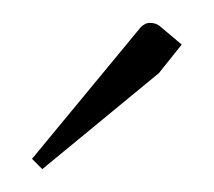

<svg xmlns="http://www.w3.org/2000/svg" viewBox="-20 -687 187 168"><path d="M8 -539ZM17 -539 8 -548 103 -663Q107 -667 111 -667Q116.5 -667 120 -664L139 -648L119 -623Z"/></svg>

Font: FogtwoNo5
Style: Regular
Weight: 400
Designer: gluk (gluksza@wp.pl)
Foundry: gluk (gluksza@wp.pl)
Version: Version 0.87